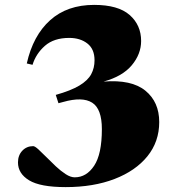

<svg xmlns="http://www.w3.org/2000/svg" viewBox="-20 -750 740 785"><path d="M219 -328 208 -362Q270 -379.5 304.5 -400.2Q339 -421 352.8 -446.5Q366.5 -472 366.5 -503.5Q366.5 -549.5 337.2 -572.2Q308 -595 263 -595Q200.5 -595 163.8 -562.8Q127 -530.5 113 -485L89.5 -490.5Q115 -604.5 184.8 -667.2Q254.5 -730 365 -730Q463 -730 510 -688.8Q557 -647.5 557 -582.5Q557 -529 518.8 -483.2Q480.5 -437.5 403.5 -416.5Q518 -425.5 574.5 -379.2Q631 -333 631 -251Q631 -171 582.8 -111.2Q534.5 -51.5 448.2 -18.2Q362 15 248.5 15Q144.5 15 99 -12.8Q53.5 -40.5 53.5 -86Q53.5 -115 71.2 -133.8Q89 -152.5 115.5 -152.5Q122.5 -152.5 136.8 -139.5Q151 -126.5 169.5 -107.8Q188 -89 208.2 -70Q228.5 -51 248.5 -38Q268.5 -25 285.5 -25Q333.5 -25 365 -72.5Q396.5 -120 396.5 -222Q396.5 -305 356.8 -330.2Q317 -355.5 238 -333Z"/></svg>

Font: Newsreader Display ExtraBold
Style: Regular
Weight: 800
Designer: Hugues Gentile
Foundry: Production Type
Version: Version 1.001